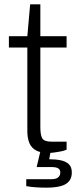

<svg xmlns="http://www.w3.org/2000/svg" viewBox="-20 -693 364 885"><path d="M201 12Q168 12 146.5 0.5Q125 -11 115.5 -33.5Q106 -56 106 -89V-474H21V-526H106L119 -673H166V-526H287V-474H166V-106Q166 -72 174.5 -56Q183 -40 218 -40H287V-3Q275 2 260 5Q245 8 229.5 10Q214 12 201 12ZM195 172Q171 172 147 170.5Q123 169 101 165V133H217Q237 133 247.5 125Q258 117 258 102Q258 90 249 83.5Q240 77 217 77H149L170 -12H216L207 41Q237 41 260.5 46Q284 51 297.5 64Q311 77 311 102Q311 123 302 137Q293 151 277 158.5Q261 166 240 169Q219 172 195 172Z"/></svg>

Font: Archivo SemiExpanded ExtraLight
Style: Regular
Weight: 250
Width: 6
Designer: Hector Gatti
Foundry: Omnibus-Type
Version: Version 2.001